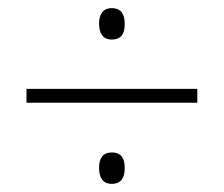

<svg xmlns="http://www.w3.org/2000/svg" viewBox="-20 -588 550 471"><path d="M254 -491C278 -491 286 -506 286 -529C286 -552 278 -568 254 -568C232 -568 223 -552 223 -530C223 -507 232 -491 254 -491ZM45 -336H464V-370H45ZM254 -137C278 -137 286 -153 286 -176C286 -199 278 -214 254 -214C232 -214 223 -199 223 -176C223 -153 232 -137 254 -137Z"/></svg>

Font: Noto Sans Thai Looped SemiCondensed ExtraLight
Style: Regular
Weight: 200
Width: 4
Designer: Sasikarn Vongin, Ben Mitchell
Foundry: The Fontpad Ltd
Version: Version 1.001